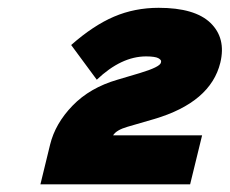

<svg xmlns="http://www.w3.org/2000/svg" viewBox="-20 -835 591 494"><path d="M546.9 -673.8Q522 -571.8 377 -528.8L308.1 -508.8Q279.3 -500.5 271 -486.8H500L469.2 -360.8H84L108.9 -462.9Q122.1 -517.1 166.7 -563.2Q211.4 -609.4 282.2 -629.9L339.8 -647Q391.6 -662.6 394 -673.8Q394 -675.3 394.5 -677Q395 -678.7 392.8 -681.2Q390.6 -683.6 387 -685.5Q383.3 -687.5 375.2 -688.7Q367.2 -689.9 356 -689.9Q292 -689.9 229 -629.9L163.1 -719.2Q220.2 -769.5 273.4 -792.2Q326.7 -814.9 388.2 -814.9Q481.4 -814.9 521.7 -775.9Q562 -736.8 546.9 -673.8Z"/></svg>

Font: Sinkin Sans 900 X Black Italic
Style: Regular
Weight: 950
Italic angle: -112°
Designer: Keith Bates
Foundry: K-Type
Version: Sinkin Sans (version 1.0)  by Keith Bates   •   © 2014   www